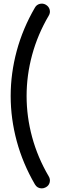

<svg xmlns="http://www.w3.org/2000/svg" viewBox="-20 -800 335 1061"><path d="M233 235Q222 241 211 241Q186 241 173 219Q106 104 72.5 -20Q39 -144 39 -269.5Q39 -395 72.5 -519Q106 -643 173 -758Q182 -774 199.5 -778.5Q217 -783 233 -774Q250 -764 254.5 -746.5Q259 -729 249 -713Q188 -609 157.5 -496.5Q127 -384 127 -269.5Q127 -155 157.5 -42.5Q188 70 249 174Q259 190 254.5 208Q250 226 233 235Z"/></svg>

Font: Hanken
Style: Book
Weight: 400
Designer: Alfredo Marco Pradil
Foundry: Hanken Design Co.
Version: Version 2.06 2014